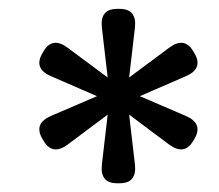

<svg xmlns="http://www.w3.org/2000/svg" viewBox="-20 -735 499 437"><path d="M200.7 -516.1 96.2 -561.5Q56.2 -578.6 76.2 -613.3L79.1 -618.2Q99.1 -652.3 133.8 -626.5L225.1 -558.6L211.9 -671.9Q207 -714.8 246.6 -714.8H252.4Q292 -714.8 287.1 -671.9L273.9 -558.6L365.2 -626.5Q399.9 -652.3 419.9 -618.2L422.9 -613.3Q442.9 -578.6 402.8 -561.5L298.3 -516.1L402.8 -471.2Q442.9 -454.1 422.9 -419.4L419.9 -414.6Q399.9 -380.4 365.2 -405.8L273.9 -474.1L287.1 -360.8Q292 -317.9 252.4 -317.9H246.6Q207 -317.9 211.9 -360.8L225.1 -474.1L133.8 -405.8Q99.1 -380.4 79.1 -414.6L76.2 -419.4Q56.2 -454.1 96.2 -471.2Z"/></svg>

Font: Istok Web
Style: Regular
Weight: 400
Designer: Andrey V. Panov
Foundry: Andrey V. Panov
Version: Version 1.0.2g